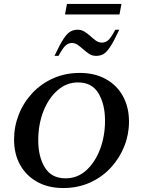

<svg xmlns="http://www.w3.org/2000/svg" viewBox="-20 -939 722 969"><path d="M299 10Q224 10 168 -21Q112 -52 81.5 -107Q51 -162 51 -235Q51 -301 75 -361.5Q99 -422 143.5 -469.5Q188 -517 249 -544Q310 -571 383 -571Q458 -571 514 -540Q570 -509 600.5 -453.5Q631 -398 631 -325Q631 -260 607 -200Q583 -140 539 -92.5Q495 -45 434 -17.5Q373 10 299 10ZM311 -39Q371 -39 415.5 -79.5Q460 -120 485 -186Q510 -252 510 -330Q510 -413 477 -468Q444 -523 374 -523Q315 -523 269.5 -482.5Q224 -442 198.5 -376Q173 -310 173 -231Q173 -148 206.5 -93.5Q240 -39 311 -39ZM255 -657Q282 -715 301 -743.5Q320 -772 336.5 -780.5Q353 -789 372 -789Q391 -789 407 -779Q423 -769 436.5 -756.5Q450 -744 464 -734Q478 -724 494 -724Q511 -724 525 -735Q539 -746 562 -789H582Q555 -731 536 -702.5Q517 -674 501 -665.5Q485 -657 465 -657Q445 -657 430 -667Q415 -677 401 -689.5Q387 -702 373 -712Q359 -722 343 -722Q327 -722 313 -711Q299 -700 275 -657ZM308 -866 318 -919H593L583 -866Z"/></svg>

Font: Spectral SC SemiBold
Style: Italic
Weight: 600
Italic angle: -10°
Designer: Jean-Baptiste Levee
Foundry: Production Type
Version: Version 2.001